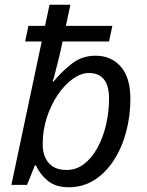

<svg xmlns="http://www.w3.org/2000/svg" viewBox="-20 -780 619 810"><path d="M269 10Q215 10 181.5 -17.5Q148 -45 132 -82H127L94 0H28L156 -605H86L100 -671H170L189 -760H277L258 -671H454L440 -605H244Q237 -570 227.5 -532Q218 -494 211 -466.5Q204 -439 202 -436H206Q242 -480 284.5 -512.5Q327 -545 383 -545Q449 -545 489.5 -499Q530 -453 530 -363Q530 -290 512 -223Q494 -156 460 -103.5Q426 -51 378 -20.5Q330 10 269 10ZM262 -63Q302 -63 335 -88.5Q368 -114 391.5 -157Q415 -200 427.5 -254Q440 -308 440 -364Q440 -472 355 -472Q322 -472 287.5 -447.5Q253 -423 224 -380.5Q195 -338 177.5 -284Q160 -230 160 -171Q160 -123 185 -93Q210 -63 262 -63Z"/></svg>

Font: Noto Sans IKEA
Style: Italic
Weight: 400
Italic angle: -12°
Designer: Monotype Design Team
Foundry: Monotype Imaging Inc.
Version: Version 2.001